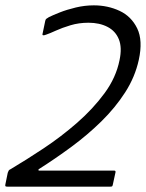

<svg xmlns="http://www.w3.org/2000/svg" viewBox="-34 -698 546 718"><path d="M-6 0Q-12 0 -13.5 -1.5Q-15 -3 -14 -8L-5 -52Q-3 -57 -1.5 -60Q0 -63 5 -65Q64 -100 129.5 -143.5Q195 -187 254.5 -239Q314 -291 357 -349.5Q400 -408 413 -473Q423 -520 410.5 -551Q398 -582 368 -597.5Q338 -613 297 -613Q261 -613 229.5 -603.5Q198 -594 175 -583.5Q152 -573 140 -569Q123 -562 125 -571L135 -619Q136 -625 139 -627.5Q142 -630 149 -634Q163 -641 189.5 -651.5Q216 -662 249.5 -670Q283 -678 317 -678Q369 -678 413 -657.5Q457 -637 479 -592Q501 -547 485 -474Q471 -410 434 -352.5Q397 -295 345 -244Q293 -193 232.5 -148.5Q172 -104 112 -66Q109 -64 109.5 -62Q110 -60 113 -60H393Q399 -60 398 -54L388 -8Q387 -3 385.5 -1.5Q384 0 378 0Z"/></svg>

Font: Glory
Style: Italic
Weight: 400
Italic angle: -12°
Designer: Robert Leuschke
Foundry: Robert Leuschke
Version: Version 1.011